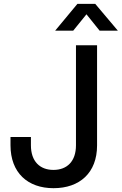

<svg xmlns="http://www.w3.org/2000/svg" viewBox="-20 -961 628 991"><path d="M256.3 10.3C391.1 10.3 481 -68.8 481 -210.4V-727.5H372.1V-210.9C372.1 -128.4 326.2 -84 255.9 -84C185.5 -84 139.6 -128.4 139.6 -210.9V-253.9H34.2V-211.4C34.2 -69.3 123 10.3 256.3 10.3ZM265.1 -802.7H357.9L426.3 -887.2L494.1 -802.7H587.9V-803.2L471.7 -940.9H379.4L265.1 -803.2Z"/></svg>

Font: Inteeer Medium
Style: Regular
Weight: 500
Designer: Rasmus Andersson
Foundry: rsms
Version: Version 4.001;Glyphs 3.4 (3402)